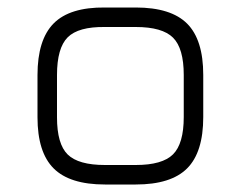

<svg xmlns="http://www.w3.org/2000/svg" viewBox="-20 -492 642 512"><path d="M260 0Q166 0 123 -43Q80 -86 80 -179V-292Q80 -386 123 -429.5Q166 -473 260 -472H342Q436 -472 479 -429Q522 -386 522 -292V-180Q522 -86 479 -43Q436 0 342 0ZM132 -179Q132 -108 160.5 -80Q189 -52 260 -52H342Q413 -52 441.5 -80.5Q470 -109 470 -180V-292Q470 -363 441.5 -391.5Q413 -420 342 -420H260Q189 -421 160.5 -392.5Q132 -364 132 -292Z"/></svg>

Font: Jura
Style: Regular
Weight: 400
Designer: Daniel Johnson, Alexei Vanyashin
Foundry: Daniel Johnson
Version: Version 5.103